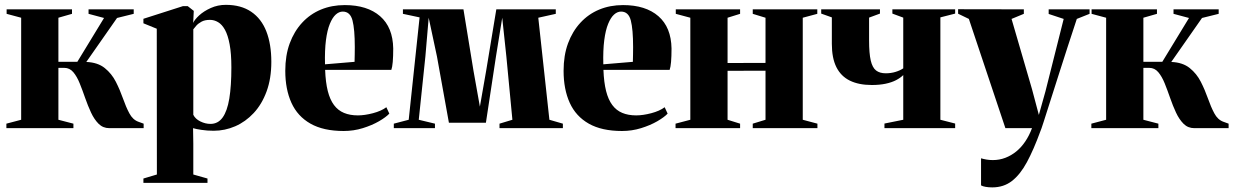

<svg xmlns="http://www.w3.org/2000/svg" viewBox="-20 -542 5218 812"><path d="M7 0V-19L69.5 -35.5V-467L8 -483.5V-502.5H284.5V-483.5L227 -467V-280.5H307L420 -466L354.5 -483.5V-502.5H545.5V-483.5L475 -466L345 -280Q393.5 -278 423 -254.2Q452.5 -230.5 470 -196Q487.5 -161.5 500 -125.8Q512.5 -90 527 -62.8Q541.5 -35.5 565.5 -27L587.5 -19V0H442.5Q415.5 0 397 -18.5Q378.5 -37 365 -66Q351.5 -95 340.2 -127.5Q329 -160 317.2 -189.2Q305.5 -218.5 290 -236.8Q274.5 -255 252 -255H227V-35.5L290.5 -19V0Z M586.5 231.5V213L643.5 196L643 -420.5L586.5 -443.5V-462.5L753.5 -516H774L799.5 -496L797 -445Q802.5 -458.5 822.2 -476.8Q842 -495 871.5 -508.2Q901 -521.5 935 -521.5Q999.5 -521.5 1042.5 -492.2Q1085.5 -463 1106.5 -409Q1127.5 -355 1127.5 -280.5Q1127.5 -210 1107.5 -155.5Q1087.5 -101 1053 -64Q1018.5 -27 974.8 -8Q931 11 883.5 11Q856 11 831.5 7.2Q807 3.5 796.5 0L797.5 65V196L857.5 213V231.5ZM870 -18Q902 -18 921.5 -45Q941 -72 949.8 -125.2Q958.5 -178.5 958.5 -257Q958.5 -315.5 951.2 -354.2Q944 -393 931.5 -415.8Q919 -438.5 902.5 -448.2Q886 -458 868 -458Q846 -458 832 -450.2Q818 -442.5 809.8 -433Q801.5 -423.5 797.5 -418V-56.5Q806 -39 827.2 -28.5Q848.5 -18 870 -18Z M1433.5 12Q1348 12 1293.2 -19Q1238.5 -50 1212.5 -107.2Q1186.5 -164.5 1186.5 -242.5Q1186.5 -307.5 1205.2 -358.5Q1224 -409.5 1257.8 -446Q1291.5 -482.5 1337.2 -501.5Q1383 -520.5 1438 -520.5Q1533.5 -520.5 1587.5 -473.5Q1641.5 -426.5 1643 -337Q1643 -303 1641 -280.2Q1639 -257.5 1635 -246.5H1355Q1357 -194 1366.2 -157.2Q1375.5 -120.5 1392.5 -97.8Q1409.5 -75 1434.8 -64.5Q1460 -54 1493.5 -54Q1522 -54 1557.2 -63.2Q1592.5 -72.5 1614 -88.5L1626.5 -61.5Q1612.5 -46.5 1582.8 -29.2Q1553 -12 1514.2 0Q1475.5 12 1433.5 12ZM1354.5 -270 1479.5 -280.5Q1480 -297 1480.2 -311.8Q1480.5 -326.5 1480.5 -343Q1480.5 -418 1470.8 -455.5Q1461 -493 1429.5 -493Q1414 -493 1400 -480.5Q1386 -468 1375 -441.2Q1364 -414.5 1358.5 -372.2Q1353 -330 1354.5 -270Z M1645.5 0V-19L1708.5 -35.5L1754.5 -468.5L1684 -483.5V-502.5H1940L1982.5 -242.5L2009.5 -91L2036 -242.5L2079 -502.5H2330.5V-483.5L2256.5 -467L2303.5 -35.5L2360.5 -19V0H2092.5V-19L2147 -35.5L2121.5 -303L2104 -467L2077.5 -303L2035 -23H1878.5L1828 -303L1793 -467L1779 -303L1751 -35.5L1819.5 -19V0Z M2610.5 12Q2525 12 2470.2 -19Q2415.5 -50 2389.5 -107.2Q2363.5 -164.5 2363.5 -242.5Q2363.5 -307.5 2382.2 -358.5Q2401 -409.5 2434.8 -446Q2468.5 -482.5 2514.2 -501.5Q2560 -520.5 2615 -520.5Q2710.5 -520.5 2764.5 -473.5Q2818.5 -426.5 2820 -337Q2820 -303 2818 -280.2Q2816 -257.5 2812 -246.5H2532Q2534 -194 2543.2 -157.2Q2552.5 -120.5 2569.5 -97.8Q2586.5 -75 2611.8 -64.5Q2637 -54 2670.5 -54Q2699 -54 2734.2 -63.2Q2769.5 -72.5 2791 -88.5L2803.5 -61.5Q2789.5 -46.5 2759.8 -29.2Q2730 -12 2691.2 0Q2652.5 12 2610.5 12ZM2531.5 -270 2656.5 -280.5Q2657 -297 2657.2 -311.8Q2657.5 -326.5 2657.5 -343Q2657.5 -418 2647.8 -455.5Q2638 -493 2606.5 -493Q2591 -493 2577 -480.5Q2563 -468 2552 -441.2Q2541 -414.5 2535.5 -372.2Q2530 -330 2531.5 -270Z M2837 0V-19L2899.5 -35.5V-467L2838 -483.5V-502.5H3110V-483.5L3057 -467V-275.5L3217.5 -276V-467L3163.5 -483.5V-502.5H3436.5V-483.5L3375 -467V-35.5L3437 -19V0H3163.5V-19L3217.5 -35.5V-243L3057 -242.5V-35.5L3110 -19V0Z M3720.5 0V-19.5L3800 -35.5V-224.5Q3788.5 -213 3770 -203.2Q3751.5 -193.5 3725.8 -188Q3700 -182.5 3667 -182.5Q3612 -182.5 3574.2 -201Q3536.5 -219.5 3517.2 -258Q3498 -296.5 3498 -356.5V-468.5L3453 -484.5V-502.5H3701.5V-484.5L3655.5 -467.5V-370.5Q3655.5 -316.5 3662.5 -286.2Q3669.5 -256 3685 -244Q3700.5 -232 3726 -232Q3748 -232 3767.5 -238Q3787 -244 3800 -253V-467.5L3754 -484.5V-502.5H4019.5V-484.5L3957 -468.5V-35.5L4019.5 -19.5V0Z M4176.5 250.5Q4161 250.5 4148.2 248.2Q4135.5 246 4129 242V127.5Q4139 130.5 4152 132.8Q4165 135 4178.5 135Q4206.5 135 4231.5 125.5Q4256.5 116 4278 98.5Q4299.5 81 4316.2 56Q4333 31 4344.5 0H4232L4077.5 -462L4032 -484V-503L4310 -502.5V-483.5L4258 -462L4344.5 -165L4373.5 -56L4401.5 -156L4478.5 -462L4415 -483V-502.5H4588V-483.5L4534 -462Q4515 -405.5 4494.8 -342.5Q4474.5 -279.5 4455.2 -219.2Q4436 -159 4420 -108.8Q4404 -58.5 4393.5 -25.8Q4383 7 4380 13Q4351.5 91 4323 143.8Q4294.5 196.5 4259.5 223.5Q4224.5 250.5 4176.5 250.5Z M4595.5 0V-19L4658 -35.5V-467L4596.5 -483.5V-502.5H4873V-483.5L4815.5 -467V-280.5H4895.5L5008.5 -466L4943 -483.5V-502.5H5134V-483.5L5063.5 -466L4933.5 -280Q4982 -278 5011.5 -254.2Q5041 -230.5 5058.5 -196Q5076 -161.5 5088.5 -125.8Q5101 -90 5115.5 -62.8Q5130 -35.5 5154 -27L5176 -19V0H5031Q5004 0 4985.5 -18.5Q4967 -37 4953.5 -66Q4940 -95 4928.8 -127.5Q4917.5 -160 4905.8 -189.2Q4894 -218.5 4878.5 -236.8Q4863 -255 4840.5 -255H4815.5V-35.5L4879 -19V0Z"/></svg>

Font: Merriweather 144pt ExtraBold
Style: Regular
Weight: 800
Version: Version 2.100